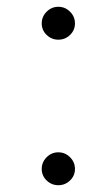

<svg xmlns="http://www.w3.org/2000/svg" viewBox="-20 -538 308 566"><path d="M103 -40Q103 -60 117.5 -74.5Q132 -89 152 -89Q172 -89 186.5 -74.5Q201 -60 201 -40Q201 -20 186.5 -6Q172 8 152 8Q132 8 117.5 -6Q103 -20 103 -40ZM103 -469Q103 -489 117.5 -503.5Q132 -518 152 -518Q172 -518 186.5 -503.5Q201 -489 201 -469Q201 -449 186.5 -435Q172 -421 152 -421Q132 -421 117.5 -435Q103 -449 103 -469Z"/></svg>

Font: Rising Sun Light
Style: Regular
Weight: 300
Designer: Matt McInerney, Pablo Impallari, Rodrigo Fuenzalida (Raleway font), Stephen Hutchings (Greek), Cristiano Sobral (main ch
Foundry: The Rising Sun Project Authors
Version: Version 4.327; ttfautohint (v1.8.4.7-5d5b-dirty)